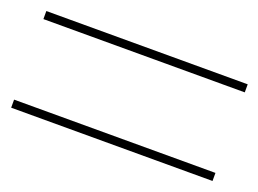

<svg xmlns="http://www.w3.org/2000/svg" viewBox="-52 -584 603 448"><g transform="rotate(20 250.0 -360.0)"><path d="M0 -240V-260H500V-240ZM0 -460V-480H500V-460Z"/></g></svg>

Font: M PLUS 1p Thin
Style: Regular
Weight: 250
Version: Version 1.062